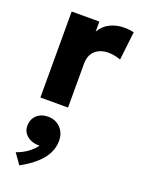

<svg xmlns="http://www.w3.org/2000/svg" viewBox="-170 -600 784 1070"><g transform="rotate(20 222.0 -65.0)"><path d="M68 0V-510H232V-450.5Q255 -490 293 -508Q331 -526 375.5 -526Q392.5 -526 406 -524Q419.5 -522 432.5 -519.5L413 -351Q396 -357 377 -360.8Q358 -364.5 339 -364.5Q292.5 -364.5 262.2 -337.8Q232 -311 232 -259.5V0ZM87 395.5 43 333.5Q80 321 110 299Q140 277 155.5 253.5Q128.5 255 105.2 245.5Q82 236 67.8 217.5Q53.5 199 53.5 174Q53.5 133.5 79.2 109.5Q105 85.5 145.5 85.5Q190.5 85.5 219.5 115.2Q248.5 145 248.5 192.5Q248.5 230.5 231 265.8Q213.5 301 177.5 333.2Q141.5 365.5 87 395.5Z"/></g></svg>

Font: Geologica Cursive
Style: Bold
Weight: 700
Designer: Sindre Bremnes, Frode Helland
Foundry: Monokrom Skriftforlag AS
Version: Version 1.010;gftools[0.9.28]